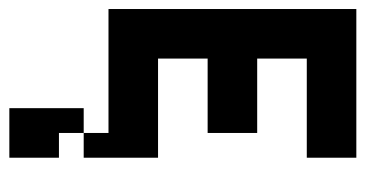

<svg xmlns="http://www.w3.org/2000/svg" viewBox="-208 -368 790 415"><g transform="rotate(90 187.5 -161.0)"><path d="M321.4 -535.7V-428.6H107.1V-321.4H267.9V-214.3H107.1V-107.1H321.4V53.6H267.9V0H0V-535.7ZM267.9 107.1H321.4V214.3H214.3V53.6H267.9Z"/></g></svg>

Font: Jersey 10
Style: Regular
Weight: 400
Designer: Sarah Cadigan-Fried
Version: Version 1.000